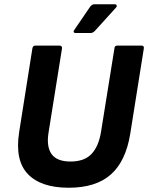

<svg xmlns="http://www.w3.org/2000/svg" viewBox="-20 -869 695 901"><path d="M302 12Q172 12 110.5 -52.5Q49 -117 70 -250L132 -642Q134 -655 146 -655H259Q272 -655 271 -642L208 -248Q197 -181 222 -146Q247 -111 311 -111Q376 -111 409.5 -146.5Q443 -182 454 -250L517 -642Q518 -655 530 -655H644Q657 -655 655 -642L591 -240Q570 -112 500 -50Q430 12 302 12ZM335 -714Q328 -714 326 -718.5Q324 -723 329 -729L402 -836Q411 -849 423 -849H518Q526 -849 527.5 -843.5Q529 -838 524 -833L428 -727Q417 -714 405 -714Z"/></svg>

Font: Sofia Sans ExtraBold
Style: Italic
Weight: 800
Italic angle: -9°
Designer: Botio Nikoltchev, Ani Petrova
Foundry: lettersoup
Version: Version 4.100; ttfautohint (v1.8.4.7-5d5b)